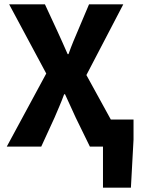

<svg xmlns="http://www.w3.org/2000/svg" viewBox="-20 -672 645 880"><path d="M452 188V0H392L327 -133Q315 -159 303.5 -184.5Q292 -210 278 -240H274Q263 -210 252 -184.5Q241 -159 230 -133L169 0H11L192 -335L22 -652H186L243 -529Q254 -506 265 -480.5Q276 -455 290 -424H294Q305 -455 315.5 -480.5Q326 -506 336 -529L388 -652H545L376 -328L488 -124H592V-32L580 188Z"/></svg>

Font: hySource Sans Pro
Style: Bold
Weight: 700
Designer: Paul D. Hunt
Foundry: Adobe Systems Incorporated
Version: Version 2.021;PS 2.000;hotconv 1.0.86;makeotf.lib2.5.63406